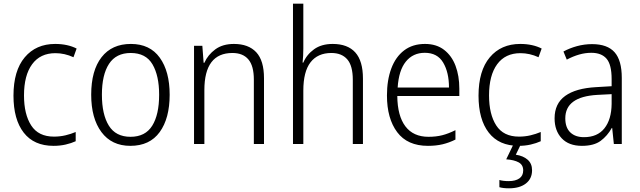

<svg xmlns="http://www.w3.org/2000/svg" viewBox="-20 -780 3464 1040"><path d="M270 10Q164 10 108.5 -61.5Q53 -133 53 -262Q53 -397 114 -469.5Q175 -542 279 -542Q313 -542 342.5 -535.5Q372 -529 395 -517L378 -470Q330 -492 280 -492Q198 -492 154 -432Q110 -372 110 -263Q110 -161 149 -100.5Q188 -40 272 -40Q305 -40 334.5 -47Q364 -54 390 -65V-15Q366 -4 335.5 3Q305 10 270 10Z M899 -267Q899 -139 845 -64.5Q791 10 686 10Q585 10 529.5 -64.5Q474 -139 474 -267Q474 -398 530 -470Q586 -542 689 -542Q792 -542 845.5 -467.5Q899 -393 899 -267ZM532 -267Q532 -160 569.5 -99.5Q607 -39 687 -39Q767 -39 804.5 -99Q842 -159 842 -267Q842 -370 806 -431.5Q770 -493 688 -493Q609 -493 570.5 -434Q532 -375 532 -267Z M1247 -542Q1326 -542 1368 -497Q1410 -452 1410 -356V0H1355V-349Q1355 -423 1325.5 -458Q1296 -493 1239 -493Q1087 -493 1087 -292V0H1031V-532H1076L1083 -440H1087Q1106 -483 1146 -512.5Q1186 -542 1247 -542Z M1623 -517Q1623 -496 1622 -478Q1621 -460 1619 -441H1623Q1641 -484 1681 -513Q1721 -542 1782 -542Q1863 -542 1904.5 -496Q1946 -450 1946 -354V0H1891V-348Q1891 -424 1861 -458.5Q1831 -493 1775 -493Q1701 -493 1662 -442.5Q1623 -392 1623 -289V0H1567V-760H1623Z M2282 -542Q2344 -542 2385.5 -510Q2427 -478 2447.5 -423.5Q2468 -369 2468 -300V-260H2132Q2133 -152 2176 -95.5Q2219 -39 2301 -39Q2342 -39 2375.5 -47.5Q2409 -56 2447 -75V-24Q2413 -7 2377.5 1.5Q2342 10 2298 10Q2187 10 2131.5 -64Q2076 -138 2076 -263Q2076 -346 2099.5 -409Q2123 -472 2169 -507Q2215 -542 2282 -542ZM2281 -494Q2217 -494 2178.5 -446.5Q2140 -399 2134 -306H2412Q2412 -388 2380.5 -441Q2349 -494 2281 -494Z M2789 10Q2683 10 2627.5 -61.5Q2572 -133 2572 -262Q2572 -397 2633 -469.5Q2694 -542 2798 -542Q2832 -542 2861.5 -535.5Q2891 -529 2914 -517L2897 -470Q2849 -492 2799 -492Q2717 -492 2673 -432Q2629 -372 2629 -263Q2629 -161 2668 -100.5Q2707 -40 2791 -40Q2824 -40 2853.5 -47Q2883 -54 2909 -65V-15Q2885 -4 2854.5 3Q2824 10 2789 10ZM2862 142Q2862 188 2828.5 214Q2795 240 2737 240Q2705 240 2685 234V195Q2705 201 2736 201Q2772 201 2793 186.5Q2814 172 2814 143Q2814 113 2789.5 99.5Q2765 86 2722 83L2762 0H2802L2774 58Q2814 64 2838 85Q2862 106 2862 142Z M3187 -541Q3270 -541 3309 -497Q3348 -453 3348 -358V0H3305L3296 -87H3294Q3270 -44 3233.5 -17Q3197 10 3132 10Q3061 10 3022.5 -31Q2984 -72 2984 -139Q2984 -219 3041.5 -260.5Q3099 -302 3209 -308L3293 -313V-352Q3293 -430 3265.5 -462Q3238 -494 3183 -494Q3150 -494 3117 -484.5Q3084 -475 3050 -457L3032 -501Q3065 -519 3105 -530Q3145 -541 3187 -541ZM3215 -266Q3042 -256 3042 -139Q3042 -89 3069 -63Q3096 -37 3143 -37Q3216 -37 3254 -85Q3292 -133 3293 -217V-270Z"/></svg>

Font: Noto Sans Lao UI SemCond Light
Style: Regular
Weight: 300
Width: 4
Designer: Monotype Design Team
Foundry: Monotype Imaging Inc.
Version: Version 2.000; ttfautohint (v1.8.4.7-5d5b)